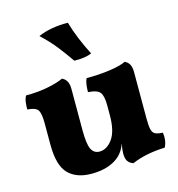

<svg xmlns="http://www.w3.org/2000/svg" viewBox="-108 -810 845 912"><g transform="rotate(-15 315.0 -353.5)"><path d="M232 6Q158 6 118 -35Q78 -76 78 -179V-284Q78 -329 68 -347Q58 -365 15 -368Q15 -385 17 -402.5Q19 -420 27 -434Q90 -434 139 -444.5Q188 -455 212 -467Q226 -461 234.5 -447Q243 -433 243 -408V-204Q243 -137 255.5 -111.5Q268 -86 296 -86Q332 -86 359.5 -124Q387 -162 387 -241V-289Q387 -334 374 -352Q361 -370 315 -373Q315 -390 317 -407.5Q319 -425 326 -439Q392 -439 444.5 -447Q497 -455 520 -467Q535 -461 543 -447Q551 -433 551 -408V-181Q551 -145 555 -127Q559 -109 571.5 -102.5Q584 -96 609 -95Q612 -76 609.5 -58Q607 -40 599 -24Q558 -23 515.5 -15Q473 -7 436 9Q417 2 409 -11Q401 -24 401 -48Q401 -68 407 -96Q394 -60 371 -39Q350 -19 315 -6.5Q280 6 232 6ZM291 -534Q262 -576 232.5 -613.5Q203 -651 161 -690Q193 -704 231 -710.5Q269 -717 308 -716Q319 -677 337.5 -632Q356 -587 377 -547Q347 -533 291 -534Z"/></g></svg>

Font: Vollkorn ExtraBold
Style: Regular
Weight: 800
Designer: Friedrich Althausen
Foundry: Friedrich Althausen
Version: Version 5.000; ttfautohint (v1.8.3)